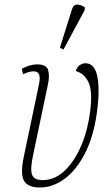

<svg xmlns="http://www.w3.org/2000/svg" viewBox="-20 -826 490 856"><path d="M158 10Q104 10 87 -20Q70 -50 86 -127L154 -451Q160 -481 154 -494.5Q148 -508 130 -508Q121 -508 110.5 -505.5Q100 -503 83 -495L77 -519Q113 -539 146 -539Q187 -539 194.5 -513.5Q202 -488 194 -451L127 -132Q114 -70 123 -46.5Q132 -23 170 -23Q222 -23 265 -62Q308 -101 338.5 -168.5Q369 -236 381 -322Q394 -415 375.5 -457Q357 -499 318 -509Q323 -528 336 -536Q349 -544 361 -544Q402 -544 414 -485Q426 -426 412 -324Q397 -216 358.5 -141.5Q320 -67 267.5 -28.5Q215 10 158 10ZM263 -605 247 -613 301 -785Q308 -807 326.5 -805.5Q345 -804 359 -792L357 -780Z"/></svg>

Font: Noto Serif ExtraCondensed ExtraLight
Style: Italic
Weight: 200
Width: 2
Italic angle: -12°
Designer: Monotype Design Team
Foundry: Monotype Imaging Inc.
Version: Version 2.014; ttfautohint (v1.8.4.7-5d5b)